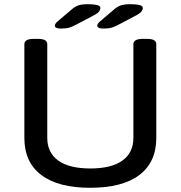

<svg xmlns="http://www.w3.org/2000/svg" viewBox="-20 -887 860 914"><path d="M409 7Q257 7 176.5 -54Q96 -115 96 -230V-677Q96 -689 107 -695.5Q118 -702 142 -702H158Q184 -702 194.5 -695.5Q205 -689 205 -677V-231Q205 -160 257.5 -122.5Q310 -85 410 -85Q510 -85 562.5 -122.5Q615 -160 615 -231V-677Q615 -689 626 -695.5Q637 -702 662 -702H678Q703 -702 713.5 -695.5Q724 -689 724 -677V-230Q724 -115 643.5 -54Q563 7 409 7ZM270 -751Q256 -751 248.5 -754.5Q241 -758 241 -764Q241 -768 243.5 -773Q246 -778 253 -784L321 -842Q336 -855 352 -861Q368 -867 400 -867Q426 -867 442 -863Q458 -859 458 -849Q458 -842 452 -833Q446 -824 421 -811L347 -772Q327 -761 311.5 -756Q296 -751 270 -751ZM472 -751Q458 -751 450.5 -754.5Q443 -758 443 -764Q443 -768 445.5 -773Q448 -778 455 -784L523 -842Q538 -855 554 -861Q570 -867 602 -867Q628 -867 644 -863Q660 -859 660 -849Q660 -842 654 -833Q648 -824 623 -811L549 -772Q529 -761 513.5 -756Q498 -751 472 -751Z"/></svg>

Font: Asap Expanded Medium
Style: Regular
Weight: 500
Width: 7
Designer: Pablo Cosgaya
Foundry: Omnibus-Type
Version: Version 3.001